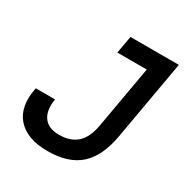

<svg xmlns="http://www.w3.org/2000/svg" viewBox="-163 -822 923 962"><g transform="rotate(30 298.5 -341.5)"><path d="M242.7 9.8Q122.6 9.8 66.9 -54.2Q11.2 -118.2 35.2 -233.4H146.5Q135.3 -165.5 162.4 -127.7Q189.5 -89.8 252 -89.8Q317.4 -89.8 355.5 -124.5Q393.6 -159.2 406.2 -232.4L487.3 -693.4H597.2L516.1 -232.4Q494.1 -107.9 428.2 -49.1Q362.3 9.8 242.7 9.8ZM299.3 -592.8 317.4 -693.4H542.5L525.4 -592.8Z"/></g></svg>

Font: Cascadia Mono Medium
Style: Italic
Weight: 500
Italic angle: -10°
Monospace: yes
Designer: Aaron Bell
Foundry: Saja Typeworks
Version: Version 2407.024